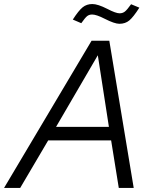

<svg xmlns="http://www.w3.org/2000/svg" viewBox="-56 -932 757 952"><path d="M486 -730 607 0H533L495 -236H183L44 0H-36L398 -730ZM222 -303H484L429 -658ZM305 -835Q334 -880 354 -896Q374 -912 402 -912Q429 -912 476 -888Q518 -866 537 -866Q552 -866 563 -874.5Q574 -883 594 -911L635 -894Q605 -847 585 -830.5Q565 -814 536 -814Q512 -814 463 -839Q422 -860 401 -860Q386 -860 376 -852Q366 -844 347 -817Z"/></svg>

Font: Nacelle Light
Style: Italic
Weight: 300
Italic angle: -12°
Designer: Sora Sagano
Foundry: Sora Sagano
Version: Version 1.000;FEAKit 1.0